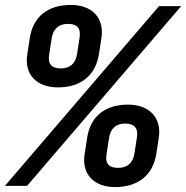

<svg xmlns="http://www.w3.org/2000/svg" viewBox="-64 -755 756 780"><path d="M171 -400C264 -400 324 -448 338 -535L348 -600C361 -684 308 -735 224 -735C130 -735 70 -687 57 -600L47 -535C33 -451 87 -400 171 -400ZM-44 0H46L672 -730H582ZM183 -477C146 -477 129 -495 136 -535L146 -600C152 -638 175 -658 212 -658C249 -658 266 -640 259 -600L249 -535C243 -497 220 -477 183 -477ZM403 5C497 5 557 -43 571 -130L581 -195C594 -277 542 -330 456 -330C363 -330 303 -282 290 -195L280 -130C266 -48 318 5 403 5ZM416 -73C379 -73 362 -90 369 -130L379 -195C385 -233 408 -253 444 -253C481 -253 499 -235 492 -195L482 -130C476 -93 453 -73 416 -73Z"/></svg>

Font: JetBrains Mono
Style: Bold Italic
Weight: 558
Italic angle: -9°
Monospace: yes
Designer: Philipp Nurullin, Konstantin Bulenkov
Foundry: JetBrains
Version: Version 2.305